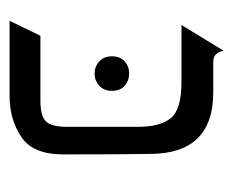

<svg xmlns="http://www.w3.org/2000/svg" viewBox="-64 -432 498 411"><g transform="rotate(90 185.5 -227.0)"><path d="M57 -64H196Q229 -64 240.5 -76Q252 -88 252 -121V-273Q252 -320 233.5 -343Q215 -366 156 -366H34L89 -456Q92 -444 97.5 -439Q103 -434 114 -434H178Q310 -434 310 -298Q311 -243 311 -112Q311 -48 273.5 -23Q236 2 186 2H25ZM101 -217Q101 -235 112 -244.5Q123 -254 138 -254Q153 -254 164 -244.5Q175 -235 175 -217Q175 -200 164 -190Q153 -180 138 -180Q123 -180 112 -190Q101 -200 101 -217Z"/></g></svg>

Font: BellefairVN
Style: Regular
Weight: 400
Designer: Nick Shinn, Liron Lavi Turkenic
Foundry: Shinntype
Version: Version 1.003